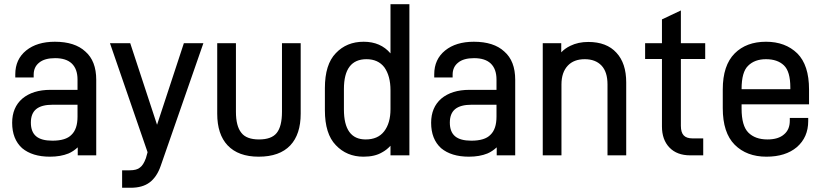

<svg xmlns="http://www.w3.org/2000/svg" viewBox="-20 -720 3870 902"><path d="M380.9 -478Q432.1 -433.6 432.1 -345.2V9.8H345.2V-27.8Q324.7 -8.8 301.8 1Q264.6 16.1 214.8 16.1Q131.8 16.1 84 -23.9Q37.1 -66.4 37.1 -143.1Q37.1 -215.3 85 -256.8Q134.3 -297.9 216.8 -297.9H344.2V-346.2Q344.2 -396 316.9 -421.9Q290.5 -446.8 238.8 -446.8Q189.5 -446.8 164.1 -425.8Q138.2 -405.3 138.2 -369.1V-356H51.8V-371.1Q51.8 -441.4 103 -482.9Q153.8 -523.9 237.8 -523.9Q331.5 -523.9 380.9 -478ZM315.9 -86.9Q344.2 -113.8 344.2 -171.9V-228H227.1Q175.3 -228 150.1 -207.5Q125 -187 125 -144Q125 -100.6 149.7 -79.8Q174.3 -59.1 226.1 -59.1Q289.6 -59.1 315.9 -86.9Z M843.8 -517.1H935.5L735.4 58.1Q717.3 111.3 682.6 137.2Q649.4 162.1 593.8 162.1H553.7V80.1H588.4Q623 80.1 637.7 66.9Q653.3 56.2 665.5 22.9L673.3 -4.9L496.6 -517.1H591.8L717.8 -133.8Z M1049.3 -37.1Q1000.5 -88.9 1000.5 -186V-517.1H1088.4V-194.8Q1088.4 -127.4 1113.8 -96.2Q1137.7 -64.9 1196.8 -64.9Q1255.4 -64.9 1279.8 -95.2Q1304.7 -126 1304.7 -194.8V-517.1H1392.6V-186Q1392.6 -88.9 1343.8 -37.1Q1293.5 16.1 1195.3 16.1Q1099.6 16.1 1049.3 -37.1Z M1814.5 -700.2H1903.3V9.8H1814.5V-35.2Q1795.9 -15.1 1774.4 -3.9Q1740.7 16.1 1687.5 16.1Q1608.9 16.1 1557.6 -38.1Q1506.3 -90.8 1506.3 -202.1V-306.2Q1506.3 -417.5 1557.6 -470.2Q1608.4 -523.9 1688.5 -523.9Q1768.1 -523.9 1814.5 -469.2ZM1784.7 -103Q1814.5 -141.6 1814.5 -207V-295.9Q1814.5 -363.3 1785.6 -403.8Q1756.3 -441.9 1701.7 -441.9Q1595.7 -441.9 1595.7 -301.8V-206.1Q1595.7 -64.9 1697.8 -64.9Q1755.4 -64.9 1784.7 -103Z M2349.1 -478Q2400.4 -433.6 2400.4 -345.2V9.8H2313.5V-27.8Q2293 -8.8 2270 1Q2232.9 16.1 2183.1 16.1Q2100.1 16.1 2052.2 -23.9Q2005.4 -66.4 2005.4 -143.1Q2005.4 -215.3 2053.2 -256.8Q2102.5 -297.9 2185.1 -297.9H2312.5V-346.2Q2312.5 -396 2285.2 -421.9Q2258.8 -446.8 2207 -446.8Q2157.7 -446.8 2132.3 -425.8Q2106.4 -405.3 2106.4 -369.1V-356H2020V-371.1Q2020 -441.4 2071.3 -482.9Q2122.1 -523.9 2206.1 -523.9Q2299.8 -523.9 2349.1 -478ZM2284.2 -86.9Q2312.5 -113.8 2312.5 -171.9V-228H2195.3Q2143.6 -228 2118.4 -207.5Q2093.3 -187 2093.3 -144Q2093.3 -100.6 2117.9 -79.8Q2142.6 -59.1 2194.3 -59.1Q2257.8 -59.1 2284.2 -86.9Z M2616.7 -517.1V-474.1Q2633.3 -492.2 2659.7 -504.9Q2696.3 -522.9 2743.7 -522.9Q2830.1 -522.9 2876 -472.2Q2921.9 -422.9 2921.9 -333V9.8H2834V-323.2Q2834 -382.3 2805.7 -412.1Q2777.3 -441.9 2727.1 -441.9Q2676.3 -441.9 2647.9 -412.1Q2617.7 -380.4 2617.7 -323.2V9.8H2529.8V-517.1Z M3178.7 -128.9Q3178.7 -98.1 3191.9 -84Q3205.1 -69.8 3233.9 -69.8H3283.7V9.8H3222.7Q3160.2 9.8 3125 -26.9Q3089.8 -63.5 3089.8 -126V-442.9H3010.7V-517.1H3089.8V-628.9L3178.7 -670.9V-517.1H3293V-442.9H3178.7Z M3463.9 -210Q3463.9 -128.9 3495.6 -97.2Q3527.8 -64.9 3585.4 -64.9Q3636.7 -64.9 3663.6 -88.9Q3690.4 -111.3 3690.4 -152.8V-166H3776.9V-150.9Q3776.9 -75.2 3723.6 -28.8Q3670.4 16.1 3580.6 16.1Q3487.8 16.1 3431.6 -40Q3375.5 -96.2 3375.5 -211.9V-299.8Q3375.5 -413.1 3431.6 -469.2Q3486.3 -523.9 3578.6 -523.9Q3669.4 -523.9 3725.6 -469.2Q3780.8 -414.1 3780.8 -299.8V-230H3463.9ZM3494.6 -411.1Q3463.9 -381.8 3463.9 -301.8V-300.8H3692.9V-309.1Q3692.9 -384.3 3662.6 -413.1Q3632.3 -441.9 3578.6 -441.9Q3525.4 -441.9 3494.6 -411.1Z"/></svg>

Font: D-DIN-PRO Medium
Style: Regular
Weight: 500
Designer: datto
Foundry: CyberFei
Version: Version 1.000;hotconv 1.0.109;makeotfexe 2.5.65596